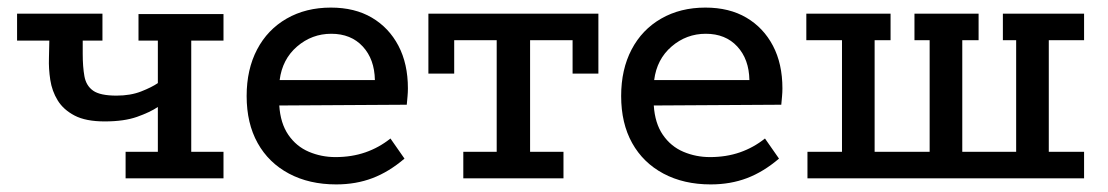

<svg xmlns="http://www.w3.org/2000/svg" viewBox="-20 -470 2920 506"><path d="M396 -188Q375 -174 341 -162Q307 -150 256 -150Q206 -150 176.5 -165.5Q147 -181 132 -205.5Q117 -230 112.5 -259.5Q108 -289 109 -317L110 -363H25V-434H250V-363H198V-328Q198 -294 202.5 -269Q207 -244 225.5 -231Q244 -218 287 -218Q324 -218 352 -229Q380 -240 396 -251V-363H345V-433H569V-363H484V-70H569V0H311V-70H396Z M1046 -52Q1005 -17 961.5 -0.5Q918 16 866 16Q795 16 741.5 -12.5Q688 -41 659 -93Q630 -145 630 -217Q630 -287 657.5 -339.5Q685 -392 735.5 -421Q786 -450 852 -450Q915 -450 960 -423.5Q1005 -397 1030 -349.5Q1055 -302 1055 -237Q1055 -227 1054 -216Q1053 -205 1052 -194L716 -192Q719 -145 740 -114.5Q761 -84 794 -70Q827 -56 864 -56Q907 -56 943 -68.5Q979 -81 1009 -105ZM968 -259Q967 -314 936 -347.5Q905 -381 853 -381Q802 -381 763 -347.5Q724 -314 717 -259Z M1109 -434H1557V-276H1489V-364H1377V-70H1465V0H1201V-70H1289V-364H1177V-276H1109Z M2033 -52Q1992 -17 1948.5 -0.5Q1905 16 1853 16Q1782 16 1728.5 -12.5Q1675 -41 1646 -93Q1617 -145 1617 -217Q1617 -287 1644.5 -339.5Q1672 -392 1722.5 -421Q1773 -450 1839 -450Q1902 -450 1947 -423.5Q1992 -397 2017 -349.5Q2042 -302 2042 -237Q2042 -227 2041 -216Q2040 -205 2039 -194L1703 -192Q1706 -145 1727 -114.5Q1748 -84 1781 -70Q1814 -56 1851 -56Q1894 -56 1930 -68.5Q1966 -81 1996 -105ZM1955 -259Q1954 -314 1923 -347.5Q1892 -381 1840 -381Q1789 -381 1750 -347.5Q1711 -314 1704 -259Z M2105 -434H2327V-364H2285V-70H2430V-364H2390V-434H2559V-364H2516V-70H2658V-364H2623V-434H2837V-364H2744V-70H2837V0H2108V-70H2199V-364H2105Z"/></svg>

Font: Podkova Medium
Style: Regular
Weight: 500
Designer: Ilya Yudin
Foundry: Cyreal (www.cyreal.org)
Version: Version 2.103